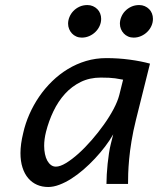

<svg xmlns="http://www.w3.org/2000/svg" viewBox="-20 -728 625 760"><path d="M467.3 -412.6Q456.1 -415 435.8 -418Q415.5 -420.9 378.9 -420.9Q335 -420.9 299.6 -403.6Q264.2 -386.2 237.3 -356.7Q210.4 -327.1 191.7 -288.1Q172.9 -249 162.1 -206.1Q154.8 -176.8 154.8 -150.9Q154.8 -133.3 158 -118.2Q161.1 -103 167.2 -92Q173.3 -81.1 181.9 -74.7Q190.4 -68.4 201.2 -68.4Q217.8 -68.4 241.2 -82.5Q264.6 -96.7 290.5 -119.9Q316.4 -143.1 342.5 -173.1Q368.7 -203.1 391.1 -234.6Q413.6 -266.1 429.7 -296.6Q445.8 -327.1 452.1 -351.6ZM401.4 0Q401.4 -16.6 402.6 -37.4Q403.8 -58.1 406 -79.6Q408.2 -101.1 411.4 -121.6Q414.6 -142.1 418.5 -157.7L428.2 -196.3Q414.6 -172.4 396 -147.9Q377.4 -123.5 355.7 -100.3Q334 -77.1 310.3 -56.6Q286.6 -36.1 262.5 -20.8Q238.3 -5.4 214.8 3.4Q191.4 12.2 170.9 12.2Q146.5 12.2 126.5 3.4Q106.4 -5.4 91.8 -22.5Q77.1 -39.6 69.1 -64.7Q61 -89.8 61 -122.1Q61 -139.6 63.7 -159.4Q66.4 -179.2 71.8 -201.2Q80.1 -238.8 96.2 -275.4Q112.3 -312 134.8 -345Q157.2 -377.9 186 -406Q214.8 -434.1 248.5 -454.6Q282.2 -475.1 320.6 -486.6Q358.9 -498 400.9 -498Q448.2 -498 493.4 -491.9Q538.6 -485.8 573.7 -476.1L518.1 -253.4Q506.8 -208 500.5 -168.9Q494.1 -129.9 491.2 -97.9Q488.3 -65.9 487.5 -41.3Q486.8 -16.6 486.8 0ZM380.4 -653.3Q380.4 -638.7 374.3 -625.2Q368.2 -611.8 357.7 -601.6Q347.2 -591.3 333.3 -585.2Q319.3 -579.1 303.7 -579.1Q292 -579.1 282 -583.5Q272 -587.9 264.9 -595.5Q257.8 -603 253.7 -613Q249.5 -623 249.5 -634.3Q249.5 -647.5 254.9 -660.6Q260.3 -673.8 270.3 -684.3Q280.3 -694.8 294.4 -701.4Q308.6 -708 326.2 -708Q337.9 -708 347.9 -703.6Q357.9 -699.2 365.2 -691.9Q372.6 -684.6 376.5 -674.6Q380.4 -664.6 380.4 -653.3ZM585.4 -653.3Q585.4 -638.7 579.3 -625.2Q573.2 -611.8 562.7 -601.6Q552.2 -591.3 538.3 -585.2Q524.4 -579.1 508.8 -579.1Q497.1 -579.1 487.1 -583.5Q477.1 -587.9 470 -595.5Q462.9 -603 458.7 -613Q454.6 -623 454.6 -634.3Q454.6 -647.5 460 -660.6Q465.3 -673.8 475.3 -684.3Q485.4 -694.8 499.5 -701.4Q513.7 -708 531.2 -708Q543 -708 553 -703.6Q563 -699.2 570.3 -691.9Q577.6 -684.6 581.5 -674.6Q585.4 -664.6 585.4 -653.3Z"/></svg>

Font: Andika New Basic
Style: Italic
Weight: 400
Italic angle: -14°
Designer: Victor Gaultney, Annie Olsen, Julie Remington, Don Collingsworth, Eric Hays
Foundry: SIL International
Version: Version 5.500